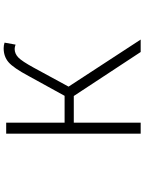

<svg xmlns="http://www.w3.org/2000/svg" viewBox="109 -891 782 1040"><g transform="rotate(-90 500.0 -371.0)"><path d="M550.8 -390.6 805.7 0H738.3L500 -362.3H355.5V0H295.9V-728.5H355.5V-412.1H501L607.4 -605.5Q652.3 -689.5 683.1 -715.8Q713.9 -742.2 758.8 -742.2Q774.4 -742.2 789.1 -737.3L778.3 -677.7Q765.6 -682.6 754.9 -682.6Q729.5 -682.6 709 -663.1Q688.5 -643.6 653.3 -579.1Z"/></g></svg>

Font: Gen Shin Gothic Monospace Light
Style: Regular
Weight: 300
Designer: [Source Han Sans]
Ryoko NISHIZUKA  (kana & ideographs); Paul D. Hunt (Latin, Greek & Cyrillic); Wenlong ZHANG  (bopomofo
Version: Version 1.002.20150607